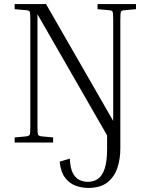

<svg xmlns="http://www.w3.org/2000/svg" viewBox="-20 -700 735 943"><path d="M593 -650Q577 -649 574 -642.5Q571 -636 571 -601V31Q571 79 557 123Q543 167 508.5 195Q474 223 413 223Q382 223 351.5 212Q321 201 299.5 172.5Q278 144 273 94L323 79Q325 127 338.5 151.5Q352 176 371.5 184.5Q391 193 411 193Q440 193 461 178.5Q482 164 494 128.5Q506 93 506 31V-35L164 -630V-79Q164 -45 167 -38.5Q170 -32 186 -30L241 -25V0H52V-25L107 -30Q123 -32 126 -38.5Q129 -45 129 -79V-601Q129 -636 126 -642.5Q123 -649 107 -650L52 -655V-680H206L536 -106V-601Q536 -636 533 -642.5Q530 -649 514 -650L459 -655V-680H648V-655Z"/></svg>

Font: Inria Serif Light
Style: Regular
Weight: 300
Designer: Black Foundry Team
Foundry: Black Foundry
Version: Version 1.000; ttfautohint (v1.8.3)